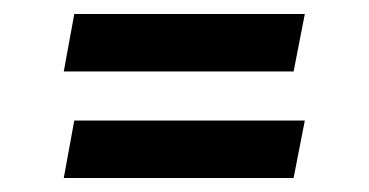

<svg xmlns="http://www.w3.org/2000/svg" viewBox="-20 -376 526 274"><path d="M415 -356 399 -274H71L86 -356ZM415 -204 399 -122H71L86 -204Z"/></svg>

Font: QuattrocentoBold
Style: Bold
Weight: 700
Designer: Pablo Impallari
Foundry: Pablo Impallari, Igino Marini, Branda Gallo
Version: Version 2.000